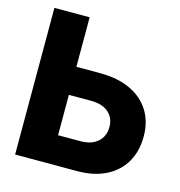

<svg xmlns="http://www.w3.org/2000/svg" viewBox="-108 -824 864 920"><g transform="rotate(15 324.5 -364.0)"><path d="M158.2 -481.9H342.8Q428.7 -481.9 491.5 -452.9Q554.2 -423.8 588.1 -370.1Q622.1 -316.4 622.1 -242.7Q622.1 -168 589.8 -113.5Q557.6 -59.1 498 -29.5Q438.5 0 356.4 0H49.3V-727.5H224.1V-142.6H335Q389.2 -142.6 420.4 -169.9Q451.7 -197.3 451.7 -244.1Q451.7 -274.9 437.5 -297.1Q423.3 -319.3 397.2 -331.1Q371.1 -342.8 335 -342.8H158.2Z"/></g></svg>

Font: Inter 28pt ExtraBold
Style: Regular
Weight: 800
Designer: Rasmus Andersson
Foundry: rsms
Version: Version 4.001;git-66647c0bb